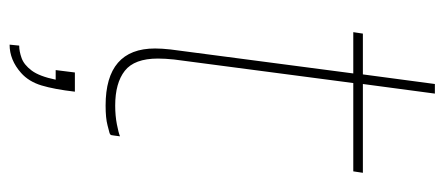

<svg xmlns="http://www.w3.org/2000/svg" viewBox="-283 -437 926 400"><g transform="rotate(90 180.0 -237.0)"><path d="M200 6Q81 6 81 -97Q81 -111 83 -129L133 -510H47L50 -530H135L155 -680H175L155 -530H340L337 -510H153L104 -137Q102 -118 102 -103Q102 -54 127.5 -34Q153 -14 200 -14Q221 -14 239 -17.5Q257 -21 264 -24Q263 -17 262.5 -12.5Q262 -8 261.5 -6Q261 -4 259 -3Q257 -2 252.5 -1Q248 0 241 2Q226 6 200 6ZM73 206 75 186Q87 186 101 181Q115 176 127 160Q139 144 146 110H126L131 70H171Q166 113 158 139.5Q150 166 132 182Q105 206 73 206Z"/></g></svg>

Font: Tanohe Sans Thin
Style: Italic
Weight: 100
Designer: Village Type and Design LLC & Cristiano Sobral
Foundry: Cooper Hewitt Smithsonian Design Museum
Version: Version 1.00;September 29, 2021;FontCreator 13.0.0.2655 64-b